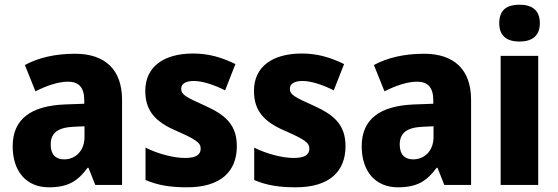

<svg xmlns="http://www.w3.org/2000/svg" viewBox="-20 -788 2378 818"><path d="M300 -559C215 -559 143 -542 86 -511L131 -399C181 -424 229 -440 270 -440C314 -440 339 -417 339 -361V-346L256 -343C111 -337 34 -280 34 -165C34 -57 93 10 188 10C270 10 311 -16 353 -73H357L386 0H500V-363C500 -492 427 -559 300 -559ZM295 -248 340 -250V-204C340 -146 302 -109 253 -109C218 -109 196 -129 196 -172C196 -220 224 -245 295 -248Z M989 -165C989 -256 941 -298 855 -337C770 -375 752 -385 752 -410C752 -431 771 -443 806 -443C843 -443 894 -426 939 -403L983 -515C924 -544 868 -560 803 -560C678 -560 599 -504 599 -401C599 -315 643 -269 728 -232C815 -194 835 -180 835 -155C835 -128 814 -115 768 -115C721 -115 654 -132 600 -159V-21C654 2 708 10 777 10C920 10 989 -57 989 -165Z M1452 -165C1452 -256 1404 -298 1318 -337C1233 -375 1215 -385 1215 -410C1215 -431 1234 -443 1269 -443C1306 -443 1357 -426 1402 -403L1446 -515C1387 -544 1331 -560 1266 -560C1141 -560 1062 -504 1062 -401C1062 -315 1106 -269 1191 -232C1278 -194 1298 -180 1298 -155C1298 -128 1277 -115 1231 -115C1184 -115 1117 -132 1063 -159V-21C1117 2 1171 10 1240 10C1383 10 1452 -57 1452 -165Z M1787 -559C1702 -559 1630 -542 1573 -511L1618 -399C1668 -424 1716 -440 1757 -440C1801 -440 1826 -417 1826 -361V-346L1743 -343C1598 -337 1521 -280 1521 -165C1521 -57 1580 10 1675 10C1757 10 1798 -16 1840 -73H1844L1873 0H1987V-363C1987 -492 1914 -559 1787 -559ZM1782 -248 1827 -250V-204C1827 -146 1789 -109 1740 -109C1705 -109 1683 -129 1683 -172C1683 -220 1711 -245 1782 -248Z M2193 -768C2142 -768 2107 -748 2107 -689C2107 -632 2143 -611 2193 -611C2243 -611 2280 -632 2280 -689C2280 -747 2244 -768 2193 -768ZM2273 -550H2113V0H2273Z"/></svg>

Font: Noto Sans Lao Looped SemiCondensed ExtraBold
Style: Regular
Weight: 800
Width: 4
Designer: Mark Frömberg, Ben Mitchell
Foundry: The Fontpad Ltd
Version: Version 1.002